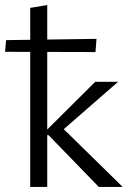

<svg xmlns="http://www.w3.org/2000/svg" viewBox="-35 -736 506 756"><path d="M354 0 156 -204H145V-220L340 -414H429V-413L187 -202L195 -248L446 -2V0ZM84 0V-705L151 -716V0ZM341 -531 -15 -532 -11 -578 345 -583Z"/></svg>

Font: Ysabeau Office
Style: Regular
Weight: 400
Designer: Christian Thalmann (Catharsis Fonts)
Version: Version 2.001;gftools[0.9.30]; featfreeze: tnum,lnum,ss02